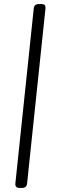

<svg xmlns="http://www.w3.org/2000/svg" viewBox="-20 -790 290 950"><path d="M183 -770Q197 -770 201.5 -764.5Q206 -759 205 -748L114 118Q112 140 88 140H78Q65 140 60 134Q55 128 56 118L147 -748Q149 -770 173 -770Z"/></svg>

Font: Asap
Style: Italic
Weight: 400
Italic angle: -6°
Designer: Pablo Cosgaya
Foundry: Omnibus-Type
Version: Version 3.001; ttfautohint (v1.8.3)